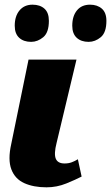

<svg xmlns="http://www.w3.org/2000/svg" viewBox="-20 -791 475 821"><path d="M179 10Q123 10 83.5 -8Q44 -26 28.5 -67Q13 -108 28 -175L102 -536H307L222 -180Q210 -133 218.5 -112.5Q227 -92 256 -92Q273 -92 286.5 -97Q300 -102 313 -110L329 -36Q304 -23 263.5 -6.5Q223 10 179 10ZM359 -612Q327 -612 308 -629.5Q289 -647 289 -681Q289 -722 309 -746.5Q329 -771 365 -771Q396 -771 415.5 -754Q435 -737 435 -702Q435 -652 411 -632Q387 -612 359 -612ZM113 -612Q81 -612 62 -629.5Q43 -647 43 -681Q43 -722 63.5 -746.5Q84 -771 119 -771Q151 -771 170 -754Q189 -737 189 -702Q189 -652 165 -632Q141 -612 113 -612Z"/></svg>

Font: Noto Serif Black
Style: Italic
Weight: 900
Italic angle: -12°
Designer: Monotype Design Team
Foundry: Monotype Imaging Inc.
Version: Version 2.013